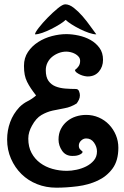

<svg xmlns="http://www.w3.org/2000/svg" viewBox="-20 -860 575 889"><path d="M287 -702Q314 -702 344 -695.5Q374 -689 399 -675Q424 -661 440.5 -638.5Q457 -616 457 -583Q457 -551 438 -528.5Q419 -506 386 -506Q380 -506 370.5 -508Q361 -510 352 -514Q343 -518 335.5 -523.5Q328 -529 327 -536Q338 -544 344.5 -554Q351 -564 351 -578Q351 -589 344.5 -597Q338 -605 328 -610.5Q318 -616 307 -618.5Q296 -621 287 -621Q269 -621 252 -614.5Q235 -608 221.5 -597Q208 -586 200 -570Q192 -554 192 -535Q192 -503 204.5 -485.5Q217 -468 237 -460Q257 -452 282 -450Q307 -448 331 -448Q342 -448 346 -437.5Q350 -427 350 -419Q350 -408 345.5 -398.5Q341 -389 335 -381Q308 -364 279.5 -359Q251 -354 224 -348Q197 -342 172 -327.5Q147 -313 128 -278Q120 -264 115.5 -249Q111 -234 111 -218Q111 -180 126 -152Q141 -124 166 -105.5Q191 -87 223 -78Q255 -69 290 -69Q310 -69 334 -74Q358 -79 379 -89.5Q400 -100 414.5 -117Q429 -134 429 -159Q429 -180 415.5 -199.5Q402 -219 379 -219Q366 -219 355.5 -209Q345 -199 345 -186Q345 -175 350.5 -169Q356 -163 363 -157Q361 -151 355.5 -147.5Q350 -144 342.5 -141.5Q335 -139 327.5 -138.5Q320 -138 315 -138Q284 -138 267.5 -162Q251 -186 251 -214Q251 -241 261.5 -262Q272 -283 290 -298Q308 -313 331 -320.5Q354 -328 379 -328Q410 -328 437.5 -316Q465 -304 485 -283Q505 -262 516.5 -234.5Q528 -207 528 -176Q528 -116 501 -79.5Q474 -43 432 -23.5Q390 -4 339 2.5Q288 9 241 9Q193 9 151.5 -7.5Q110 -24 79.5 -54Q49 -84 31 -125Q13 -166 13 -214Q13 -256 27 -294.5Q41 -333 70 -364Q87 -381 108 -391.5Q129 -402 147 -418Q133 -436 123 -451Q113 -466 105.5 -481Q98 -496 94.5 -513.5Q91 -531 91 -555Q91 -592 109.5 -619.5Q128 -647 157 -665.5Q186 -684 220.5 -693Q255 -702 287 -702ZM142 -701Q142 -709 159.5 -731.5Q177 -754 200.5 -778Q224 -802 247 -821Q270 -840 282 -840Q301 -840 322 -823.5Q343 -807 362.5 -784.5Q382 -762 398.5 -738.5Q415 -715 426 -701H425Q412 -701 391.5 -708Q371 -715 350 -725.5Q329 -736 311 -747.5Q293 -759 284 -768Q275 -759 256.5 -747.5Q238 -736 217 -725.5Q196 -715 176 -708Q156 -701 143 -701Z"/></svg>

Font: Gloria
Style: Regular
Weight: 400
Designer: Peter Wiegel
Foundry: Peter Wiegel
Version: Version 1.000